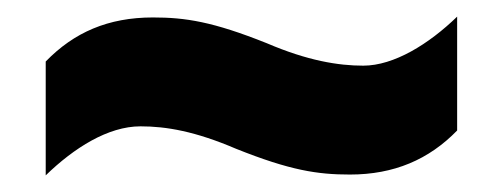

<svg xmlns="http://www.w3.org/2000/svg" viewBox="-20 -468 606 231"><path d="M264 -289C329 -263 362 -258 401 -258C454 -258 496 -276 530 -311V-448C496 -415 454 -389 417 -389C387 -389 350 -395 301 -416C236 -442 203 -447 164 -447C110 -447 69 -429 35 -394V-257C69 -290 110 -316 149 -316C180 -316 215 -310 264 -289Z"/></svg>

Font: Noto Sans UI Black
Style: Italic
Weight: 900
Italic angle: -372°
Designer: Monotype Design Team
Foundry: Monotype Imaging Inc.
Version: Version 1.901